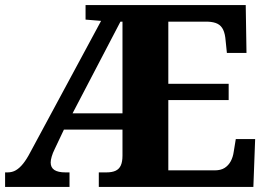

<svg xmlns="http://www.w3.org/2000/svg" viewBox="-20 -734 1050 754"><path d="M0 0V-57H10Q28 -57 42.5 -65.5Q57 -74 71 -91.5Q85 -109 99 -136L377 -652L316 -657V-714H945L948 -526H871L866 -575Q864 -601 856.5 -617Q849 -633 834.5 -640.5Q820 -648 795 -649H641V-405H878V-341H641V-65H823Q847 -65 862 -74.5Q877 -84 886 -100.5Q895 -117 898 -139L906 -188H982L975 0H368V-57H398Q420 -57 434 -63.5Q448 -70 454.5 -84.5Q461 -99 461 -123V-225H231L195 -149Q187 -133 183 -119Q179 -105 179 -96Q179 -76 193.5 -66.5Q208 -57 237 -57H253V0ZM265 -289H461V-649H453Z"/></svg>

Font: Noto Serif Hebrew ExtraBold
Style: Regular
Weight: 800
Version: Version 2.003